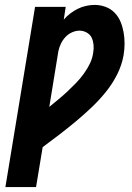

<svg xmlns="http://www.w3.org/2000/svg" viewBox="-20 -763 540 783"><path d="M2 0 123 -735H248L240 -683Q252 -697 266.5 -708Q281 -719 297 -727Q313 -735 331 -739Q349 -743 366 -743Q389 -743 410.5 -735Q432 -727 447.5 -711Q463 -695 471.5 -674.5Q480 -654 484 -631.5Q488 -609 488 -585.5Q488 -562 484 -538Q477 -498 458 -460Q439 -422 412 -388.5Q385 -355 354 -325.5Q323 -296 290 -268.5Q257 -241 222.5 -214.5Q188 -188 154 -163L127 0ZM181 -327Q199 -342 218.5 -358Q238 -374 255.5 -390.5Q273 -407 290 -424.5Q307 -442 321.5 -462Q336 -482 346.5 -503.5Q357 -525 360 -548Q363 -564 361.5 -580Q360 -596 354 -609Q348 -622 334 -630Q320 -638 304 -638Q289 -638 273.5 -631Q258 -624 246.5 -611.5Q235 -599 228 -584Q221 -569 218 -554Z"/></svg>

Font: Iosevka Curly Extrabold
Style: Italic
Weight: 800
Italic angle: -9°
Monospace: yes
Designer: Belleve Invis
Foundry: Belleve Invis
Version: Version 22.1.2; ttfautohint (v1.8.4)